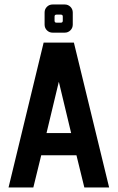

<svg xmlns="http://www.w3.org/2000/svg" viewBox="-20 -832 522 852"><path d="M250 -767.1H230.7Q222.1 -767.1 222.1 -758.6V-740Q222.1 -731.4 230.7 -731.4H250Q258.6 -731.4 258.6 -740V-758.6Q258.6 -767.1 250 -767.1ZM213.6 -812.1H267.1Q282.1 -812.1 292.5 -801.8Q302.9 -791.4 302.9 -776.4V-722.9Q302.9 -707.9 292.5 -697.5Q282.1 -687.1 267.1 -687.1H213.6Q198.6 -687.1 188.2 -697.5Q177.9 -707.9 177.9 -722.9V-776.4Q177.9 -791.4 188.2 -801.8Q198.6 -812.1 213.6 -812.1ZM240.7 -467.9 186.4 -241.4H295.7L241.4 -467.9ZM173.6 -642.9H307.9L464.3 0H354.3L319.3 -142.9H162.9L127.9 0H17.9Z"/></svg>

Font: Aire Exterior
Style: Regular
Weight: 400
Width: 4
Designer: Jayvee Enaguas (HarvettFox96)
Version: 20190503.02